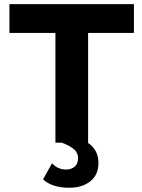

<svg xmlns="http://www.w3.org/2000/svg" viewBox="-20 -680 675 915"><path d="M618.2 -660.2V-522.9H399.9V0H397.9Q449.2 33.7 449.2 96.2Q449.2 152.8 410.6 183.8Q372.1 214.8 310.1 214.8Q228.5 214.8 185.1 174.8L228 98.1Q254.4 127.9 295.9 127.9Q319.8 127.9 335.9 114Q352.1 100.1 352.1 74.2Q352.1 48.8 333.7 32.2Q315.4 15.6 274.9 0H244.1V-522.9H24.9V-660.2Z"/></svg>

Font: Human Sans
Style: Bold
Weight: 700
Designer: Tim Radville
Foundry: Continuum
Version: Version 1.000;FEAKit 1.0